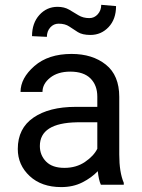

<svg xmlns="http://www.w3.org/2000/svg" viewBox="-20 -760 584 790"><path d="M395 0Q386.2 -19 382.3 -55.7Q356.9 -28.8 318.8 -9.5Q280.8 9.8 231.9 9.8Q150.9 9.8 102.1 -35.6Q53.2 -81.1 53.2 -147Q53.2 -231.9 117.7 -276.1Q182.1 -320.3 291 -320.3H380.4V-362.3Q380.4 -409.2 352.3 -437.3Q324.2 -465.3 269 -465.3Q217.8 -465.3 186.3 -440.2Q154.8 -415 154.8 -381.8H64.5Q64.5 -438.5 121.6 -488.3Q178.7 -538.1 274.4 -538.1Q360.4 -538.1 415.5 -494.1Q470.7 -450.2 470.7 -361.3V-124Q470.7 -50.8 489.3 -7.8V0ZM245.1 -69.3Q293.9 -69.3 329.8 -93.8Q365.7 -118.2 380.4 -147.9V-256.8H296.4Q144 -253.9 144 -159.2Q144 -121.6 169.4 -95.5Q194.8 -69.3 245.1 -69.3ZM396.5 -740.2 457.5 -734.9Q457.5 -681.2 427 -648.7Q396.5 -616.2 352.1 -616.2Q318.8 -616.2 300.3 -627.9L265.1 -650.9Q248 -662.6 221.2 -662.6Q200.7 -662.6 186.8 -647Q172.9 -631.3 172.9 -608.4L111.8 -611.3Q111.8 -665 142.1 -698.5Q172.4 -731.9 216.8 -731.9Q244.6 -731.9 264.9 -720Q285.2 -708 302.7 -697.3Q321.8 -685.5 347.7 -685.5Q368.2 -685.5 382.3 -701.4Q396.5 -717.3 396.5 -740.2Z"/></svg>

Font: Roboto21382017
Style: Regular
Weight: 400
Designer: Christian Robertson
Foundry: Google
Version: Version 2.138; 2017